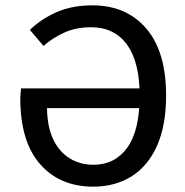

<svg xmlns="http://www.w3.org/2000/svg" viewBox="-20 -687 692 719"><path d="M329 12Q204 12 130 -72.5Q56 -157 56 -319Q56 -328 57 -337.5Q58 -347 59 -356H527V-282H156Q157 -212 179.5 -165Q202 -118 241 -94Q280 -70 330 -70Q410 -70 456.5 -134Q503 -198 503 -329Q503 -455 455.5 -520Q408 -585 321 -585Q266 -585 222 -565.5Q178 -546 143 -515L92 -575Q134 -616 192 -641.5Q250 -667 326 -667Q453 -667 527.5 -580.5Q602 -494 602 -329Q602 -217 568 -141Q534 -65 472.5 -26.5Q411 12 329 12Z"/></svg>

Font: Source Sans 3 Medium
Style: Regular
Weight: 500
Designer: Paul D. Hunt
Foundry: Adobe
Version: Version 3.052;hotconv 1.1.0;makeotfexe 2.6.0